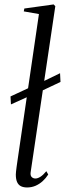

<svg xmlns="http://www.w3.org/2000/svg" viewBox="-20 -837 294 868"><path d="M29.5 -365 27.5 -401 122 -445 147.5 -455.5 251.5 -506 253.5 -466.5 146.5 -416 119 -405.5ZM118.5 -58Q116.5 -43.5 123.2 -36.8Q130 -30 140 -30Q150 -30 162.2 -37.5Q174.5 -45 189.5 -63L198 -48Q187.5 -31.5 173 -18.2Q158.5 -5 140.8 2.8Q123 10.5 102.5 10.5Q86.5 10.5 75 5Q63.5 -0.5 57.5 -13.5Q51.5 -26.5 51.5 -48Q51.5 -53 52.5 -61.8Q53.5 -70.5 55 -82.2Q56.5 -94 58.5 -107L156 -773.5L87.5 -785.5L90 -798.5L222.5 -817L230 -809Z"/></svg>

Font: Merriweather 144pt Light
Style: Italic
Weight: 300
Italic angle: -7.8°
Version: Version 2.101